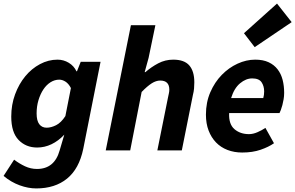

<svg xmlns="http://www.w3.org/2000/svg" viewBox="-32 -842 1653 1075"><path d="M171 213Q126 213 78 195.5Q30 178 -12 143L47 52Q76 74 108 89Q140 104 175 104Q273 104 302 0L328 -88Q295 -53 256.5 -34.5Q218 -16 176 -16Q113 -16 72 -58.5Q31 -101 31 -189Q31 -256 52.5 -314Q74 -372 109.5 -415Q145 -458 192 -483Q239 -508 290 -508Q324 -508 353 -490.5Q382 -473 396 -443H399L420 -496H531L434 -8Q411 103 343.5 158Q276 213 171 213ZM229 -127Q254 -127 282 -141Q310 -155 334 -192L365 -349Q352 -374 334.5 -385Q317 -396 300 -396Q274 -396 251 -381.5Q228 -367 211 -341.5Q194 -316 183.5 -281.5Q173 -247 173 -207Q173 -166 188 -146.5Q203 -127 229 -127Z M560 0 701 -701H838L800 -518L778 -438H782Q815 -467 854 -487.5Q893 -508 938 -508Q1000 -508 1028 -475.5Q1056 -443 1056 -381Q1056 -364 1054.5 -346.5Q1053 -329 1048 -310L986 0H849L908 -293Q911 -308 913.5 -319Q916 -330 916 -340Q916 -391 865 -391Q842 -391 817.5 -375.5Q793 -360 761 -327L697 0Z M1394 -578 1334 -656 1519 -822 1601 -718ZM1121 -200Q1121 -269 1145.5 -325.5Q1170 -382 1209.5 -422.5Q1249 -463 1298 -485.5Q1347 -508 1397 -508Q1441 -508 1472 -493.5Q1503 -479 1522.5 -453.5Q1542 -428 1550.5 -394.5Q1559 -361 1559 -322Q1559 -304 1556 -286.5Q1553 -269 1549 -253.5Q1545 -238 1540.5 -226.5Q1536 -215 1533 -209H1251Q1248 -147 1280.5 -119Q1313 -91 1362 -91Q1385 -91 1410 -102Q1435 -113 1454 -126L1502 -40Q1472 -19 1427 -3.5Q1382 12 1324 12Q1279 12 1241.5 -2.5Q1204 -17 1177.5 -44.5Q1151 -72 1136 -111Q1121 -150 1121 -200ZM1262 -293H1442Q1447 -310 1447 -330Q1447 -360 1432.5 -381.5Q1418 -403 1380 -403Q1345 -403 1312 -375.5Q1279 -348 1262 -293Z"/></svg>

Font: TypoPRO Source Sans Pro
Style: Bold Italic
Weight: 700
Italic angle: -11°
Designer: Paul D. Hunt
Foundry: Adobe Systems Incorporated
Version: Version 1.075;PS 2.000;hotconv 1.0.86;makeotf.lib2.5.63406